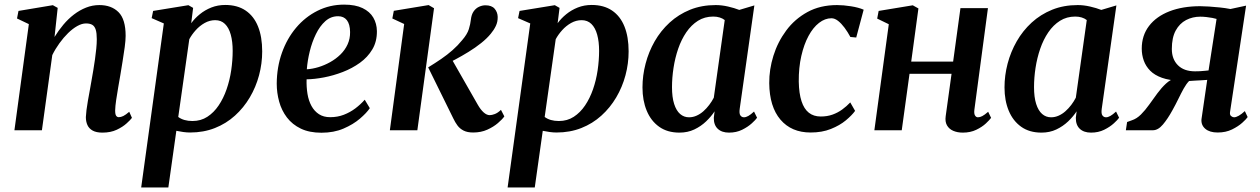

<svg xmlns="http://www.w3.org/2000/svg" viewBox="-20 -578 5592 852"><path d="M222 -414Q239.5 -442.5 261 -468.2Q282.5 -494 308 -513.5Q333.5 -533 361.8 -544.2Q390 -555.5 421 -555.5Q474.5 -555.5 506 -524Q537.5 -492.5 537.5 -419Q537.5 -399.5 533.5 -369.2Q529.5 -339 524 -306Q518.5 -273 514 -245Q509.5 -219 504.5 -190Q499.5 -161 495.5 -134.2Q491.5 -107.5 491 -88Q491 -70.5 495.5 -64.2Q500 -58 507 -58Q516.5 -58 527.2 -63.2Q538 -68.5 553.5 -82L565.5 -55Q559.5 -46.5 542.2 -30.8Q525 -15 498 -2.2Q471 10.5 434.5 10.5Q407.5 10.5 391.2 1.5Q375 -7.5 368 -23Q361 -38.5 361 -58.5Q361.5 -71 363.8 -89.8Q366 -108.5 370 -130.5Q374 -152.5 378.2 -175.8Q382.5 -199 386 -220Q390 -242 394 -266.2Q398 -290.5 401.5 -314.8Q405 -339 407.2 -362Q409.5 -385 409.5 -404Q409.5 -431 404.8 -446.2Q400 -461.5 389.5 -467.8Q379 -474 361.5 -474Q343.5 -474 323 -462.5Q302.5 -451 282.2 -431.2Q262 -411.5 243.8 -386.2Q225.5 -361 212 -333.5L166 0H44L108 -471L55.5 -496L62 -529.5L214.5 -555L236 -543Z M606.5 254 707 -474 653 -497.5 659.5 -529.5 816 -555 837 -543 828.5 -475Q844 -496.5 866.8 -515Q889.5 -533.5 918 -544.8Q946.5 -556 979.5 -556Q1033.5 -556 1070 -531.2Q1106.5 -506.5 1125 -460.5Q1143.5 -414.5 1143.5 -350Q1143.5 -296 1129.5 -243.8Q1115.5 -191.5 1088.5 -145.8Q1061.5 -100 1022.5 -64.8Q983.5 -29.5 933.5 -9.8Q883.5 10 823.5 10Q809 10 793.2 7.8Q777.5 5.5 762.5 2.5L727 254ZM771 -59Q783 -50 798.8 -45.5Q814.5 -41 834 -41Q871.5 -41 900.2 -59.8Q929 -78.5 950.2 -110Q971.5 -141.5 985.5 -181.8Q999.5 -222 1006 -266.2Q1012.5 -310.5 1012.5 -352.5Q1012.5 -393.5 1004 -424.2Q995.5 -455 978.2 -471.8Q961 -488.5 935 -488.5Q910.5 -488.5 888.2 -476Q866 -463.5 848.5 -444Q831 -424.5 820 -404Z M1621 -98Q1607 -77 1577.2 -51.5Q1547.5 -26 1504.5 -7.5Q1461.5 11 1406.5 11Q1353 11 1315 -7.2Q1277 -25.5 1253.2 -56.8Q1229.5 -88 1218.8 -127Q1208 -166 1208 -207Q1208.5 -280 1231 -343.5Q1253.5 -407 1294 -455Q1334.5 -503 1389 -530.2Q1443.5 -557.5 1507 -557.5Q1557 -557.5 1589 -542Q1621 -526.5 1636.5 -500Q1652 -473.5 1652.5 -440Q1653 -393.5 1632.2 -358.8Q1611.5 -324 1577 -299.2Q1542.5 -274.5 1501 -258.5Q1459.5 -242.5 1417.5 -234.5Q1375.5 -226.5 1340.5 -226Q1339.5 -191.5 1344.5 -161.2Q1349.5 -131 1362.2 -107.8Q1375 -84.5 1395.5 -71.2Q1416 -58 1445 -58Q1478 -58 1505.8 -68.8Q1533.5 -79.5 1556.8 -97Q1580 -114.5 1598.5 -135.5ZM1480.5 -506Q1448 -506 1423.5 -484Q1399 -462 1381.8 -426.5Q1364.5 -391 1354.5 -350Q1344.5 -309 1341.5 -270.5Q1366.5 -272 1393.5 -280.2Q1420.5 -288.5 1445.5 -302.5Q1470.5 -316.5 1490.8 -336.2Q1511 -356 1522.5 -381.2Q1534 -406.5 1533.5 -436Q1533 -471 1519.2 -488.5Q1505.5 -506 1480.5 -506Z M1710 0 1773.5 -471.5 1721 -496 1727.5 -530 1882 -555.5 1906 -541.5 1832 0ZM2079.5 10Q2054 10 2037.2 1.5Q2020.5 -7 2010 -21.2Q1999.5 -35.5 1991.5 -52.5L1880 -279Q1911 -298 1938 -316.5Q1965 -335 1988.2 -355.5Q2011.5 -376 2031 -400Q2053.5 -426 2060.5 -448.8Q2067.5 -471.5 2069.5 -491Q2072 -513.5 2081.8 -527.5Q2091.5 -541.5 2105.8 -548Q2120 -554.5 2134 -554.5Q2162 -554.5 2175 -539.2Q2188 -524 2188.5 -503Q2189 -481 2180.2 -462.8Q2171.5 -444.5 2158 -428.5Q2141 -407.5 2115 -386.8Q2089 -366 2059.2 -347.8Q2029.5 -329.5 2001.2 -314.5Q1973 -299.5 1952 -290L1976 -330.5L2100 -113.5Q2112.5 -91.5 2126.2 -79.2Q2140 -67 2153 -67Q2162.5 -67 2175.8 -72Q2189 -77 2203 -90.5L2218 -61.5Q2209 -48.5 2189.5 -31.8Q2170 -15 2142.2 -2.5Q2114.5 10 2079.5 10Z M2232.5 254 2333 -474 2279 -497.5 2285.5 -529.5 2442 -555 2463 -543 2454.5 -475Q2470 -496.5 2492.8 -515Q2515.5 -533.5 2544 -544.8Q2572.5 -556 2605.5 -556Q2659.5 -556 2696 -531.2Q2732.5 -506.5 2751 -460.5Q2769.5 -414.5 2769.5 -350Q2769.5 -296 2755.5 -243.8Q2741.5 -191.5 2714.5 -145.8Q2687.5 -100 2648.5 -64.8Q2609.5 -29.5 2559.5 -9.8Q2509.5 10 2449.5 10Q2435 10 2419.2 7.8Q2403.5 5.5 2388.5 2.5L2353 254ZM2397 -59Q2409 -50 2424.8 -45.5Q2440.5 -41 2460 -41Q2497.5 -41 2526.2 -59.8Q2555 -78.5 2576.2 -110Q2597.5 -141.5 2611.5 -181.8Q2625.5 -222 2632 -266.2Q2638.5 -310.5 2638.5 -352.5Q2638.5 -393.5 2630 -424.2Q2621.5 -455 2604.2 -471.8Q2587 -488.5 2561 -488.5Q2536.5 -488.5 2514.2 -476Q2492 -463.5 2474.5 -444Q2457 -424.5 2446 -404Z M3262.5 -95.5Q3259.5 -74 3265.5 -65.8Q3271.5 -57.5 3281.5 -57.5Q3290 -57.5 3300.8 -63.5Q3311.5 -69.5 3326 -83L3339.5 -55.5Q3333.5 -46.5 3316.2 -30.8Q3299 -15 3273.2 -2.2Q3247.5 10.5 3215 10.5Q3183 10.5 3165 -6.5Q3147 -23.5 3147.5 -55.5L3151 -84Q3136 -61 3113.2 -39.2Q3090.5 -17.5 3061 -3.5Q3031.5 10.5 2995 10.5Q2941.5 10.5 2905 -15.5Q2868.5 -41.5 2849.8 -86.8Q2831 -132 2831 -190Q2831 -243 2844.8 -295.5Q2858.5 -348 2885.2 -394.8Q2912 -441.5 2951.5 -477.8Q2991 -514 3042.2 -534.8Q3093.5 -555.5 3156 -555.5Q3182.5 -555.5 3210.8 -549Q3239 -542.5 3260.5 -534L3327.5 -554ZM3196 -489Q3186.5 -496.5 3173.5 -500.5Q3160.5 -504.5 3145 -504.5Q3107 -504.5 3077.2 -485.8Q3047.5 -467 3025.5 -434.8Q3003.5 -402.5 2989.5 -361.8Q2975.5 -321 2968.8 -277Q2962 -233 2962 -191.5Q2962 -146.5 2971.5 -116.8Q2981 -87 2998 -72.2Q3015 -57.5 3037.5 -57.5Q3055 -57.5 3071.2 -64.8Q3087.5 -72 3101.5 -84.5Q3115.5 -97 3127.2 -112.5Q3139 -128 3147.5 -144.5Z M3577 10Q3492 10 3443.2 -47.2Q3394.5 -104.5 3393.5 -209Q3393 -269.5 3412 -330.5Q3431 -391.5 3468.8 -442.5Q3506.5 -493.5 3563 -524.5Q3619.5 -555.5 3694.5 -555.5Q3722.5 -555.5 3756 -550.2Q3789.5 -545 3812.5 -535L3779.5 -411.5L3753.5 -414Q3741.5 -436.5 3727.5 -455.2Q3713.5 -474 3698.8 -485.5Q3684 -497 3669.5 -497Q3641 -497 3614.5 -476.5Q3588 -456 3567.8 -418.5Q3547.5 -381 3535.8 -329.5Q3524 -278 3524.5 -216Q3525.5 -163 3536.8 -128.8Q3548 -94.5 3569.2 -77.8Q3590.5 -61 3622 -61Q3651 -61 3674.5 -69.5Q3698 -78 3717.2 -92Q3736.5 -106 3753 -123.5L3774.5 -86Q3760.5 -66.5 3733.5 -44Q3706.5 -21.5 3667.2 -5.8Q3628 10 3577 10Z M4304 -92.5Q4301.5 -74 4306.5 -65.8Q4311.5 -57.5 4319.5 -57.5Q4328.5 -57.5 4338.8 -62.8Q4349 -68 4365 -82L4378 -55Q4371.5 -46 4354.8 -30.2Q4338 -14.5 4312 -2Q4286 10.5 4252.5 10.5Q4228.5 10.5 4210 2.5Q4191.5 -5.5 4182.2 -21.8Q4173 -38 4176.5 -62.5L4202.5 -250.5H4016L3981.5 0H3860L3924 -470.5L3872.5 -495.5L3879 -529.5L4030.5 -554.5L4055.5 -540.5L4023.5 -304.5H4209.5L4242 -542H4364Z M4869 -95.5Q4866 -74 4872 -65.8Q4878 -57.5 4888 -57.5Q4896.5 -57.5 4907.2 -63.5Q4918 -69.5 4932.5 -83L4946 -55.5Q4940 -46.5 4922.8 -30.8Q4905.5 -15 4879.8 -2.2Q4854 10.5 4821.5 10.5Q4789.5 10.5 4771.5 -6.5Q4753.5 -23.5 4754 -55.5L4757.5 -84Q4742.5 -61 4719.8 -39.2Q4697 -17.5 4667.5 -3.5Q4638 10.5 4601.5 10.5Q4548 10.5 4511.5 -15.5Q4475 -41.5 4456.2 -86.8Q4437.5 -132 4437.5 -190Q4437.5 -243 4451.2 -295.5Q4465 -348 4491.8 -394.8Q4518.5 -441.5 4558 -477.8Q4597.5 -514 4648.8 -534.8Q4700 -555.5 4762.5 -555.5Q4789 -555.5 4817.2 -549Q4845.5 -542.5 4867 -534L4934 -554ZM4802.5 -489Q4793 -496.5 4780 -500.5Q4767 -504.5 4751.5 -504.5Q4713.5 -504.5 4683.8 -485.8Q4654 -467 4632 -434.8Q4610 -402.5 4596 -361.8Q4582 -321 4575.2 -277Q4568.5 -233 4568.5 -191.5Q4568.5 -146.5 4578 -116.8Q4587.5 -87 4604.5 -72.2Q4621.5 -57.5 4644 -57.5Q4661.5 -57.5 4677.8 -64.8Q4694 -72 4708 -84.5Q4722 -97 4733.8 -112.5Q4745.5 -128 4754 -144.5Z M5504 -85 5516.5 -58.5Q5510.5 -49.5 5492.5 -33.2Q5474.5 -17 5447 -3.5Q5419.5 10 5383.5 10Q5348 10 5328.8 -6.2Q5309.5 -22.5 5311.5 -48.5L5337 -223.5Q5327 -222.5 5312 -221.8Q5297 -221 5282 -220.2Q5267 -219.5 5256.5 -218.5Q5244 -205.5 5232.5 -184.8Q5221 -164 5209 -139.2Q5197 -114.5 5182.5 -88.5Q5162 -51 5140.5 -25.5Q5119 0 5096 0H4976L4981.5 -36.5L5002 -44Q5024 -51 5043 -70Q5062 -89 5079.8 -114Q5097.5 -139 5115.8 -163.8Q5134 -188.5 5154.2 -207.2Q5174.5 -226 5199 -232.5L5216.5 -219.5Q5169 -221 5136.2 -232.8Q5103.5 -244.5 5084 -264.2Q5064.5 -284 5055.5 -309.2Q5046.5 -334.5 5046.5 -362Q5046.5 -420.5 5078.8 -462.8Q5111 -505 5169.5 -527.8Q5228 -550.5 5306 -550.5Q5322.5 -550.5 5345 -549Q5367.5 -547.5 5392.2 -545Q5417 -542.5 5440 -538L5509.5 -553L5438.5 -82.5Q5436 -68.5 5443 -63Q5450 -57.5 5456 -57.5Q5465 -57.5 5477.2 -64.5Q5489.5 -71.5 5504 -85ZM5343 -265.5 5378.5 -494Q5372.5 -496 5359.8 -498.5Q5347 -501 5332.5 -502.5Q5318 -504 5306 -504Q5272 -504 5243.2 -489Q5214.5 -474 5197.2 -442.5Q5180 -411 5180 -360.5Q5180 -315.5 5207 -288.5Q5234 -261.5 5283 -261.5Q5292.5 -261.5 5304.2 -262Q5316 -262.5 5326.8 -263.8Q5337.5 -265 5343 -265.5Z"/></svg>

Font: Merriweather 48pt SemiBold
Style: Italic
Weight: 600
Italic angle: -7.8°
Designer: Eben Sorkin
Foundry: Eben Sorkin
Version: Version 2.101